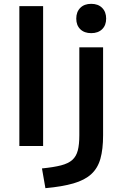

<svg xmlns="http://www.w3.org/2000/svg" viewBox="-20 -762 655 1002"><path d="M81 0V-730H205V0ZM199 117Q260 111 298.5 101Q337 91 357.5 72.5Q378 54 386 23Q394 -8 394 -56V-515H518V-56Q518 17 504 66.5Q490 116 456 147Q422 178 363.5 195Q305 212 217 220ZM456 -589Q420 -589 399 -609.5Q378 -630 378 -665Q378 -700 399 -721Q420 -742 456 -742Q492 -742 513 -721Q534 -700 534 -665Q534 -630 513 -609.5Q492 -589 456 -589Z"/></svg>

Font: M PLUS 2 SemiBold
Style: Regular
Weight: 600
Designer: Coji Morishita
Foundry: UNDERFOREST DESIGN
Version: Version 1.001